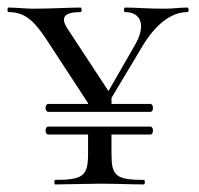

<svg xmlns="http://www.w3.org/2000/svg" viewBox="-25 -488 526 508"><path d="M373 -153H103C93 -153 93 -132 103 -132H208V-81C208 -23 195 -12 121 -12C118 -12 118 0 121 0L239 -2C286 -2 323 0 356 0C359 0 359 -12 356 -12C281 -12 270 -23 270 -81V-132H373C382 -132 382 -153 373 -153ZM373 -213H270V-229L352 -366C387 -424 428 -456 471 -456C475 -456 475 -468 471 -468C448 -468 436 -465 409 -465C361 -465 338 -468 306 -468C302 -468 302 -456 306 -456C348 -456 363 -421 331 -367L262 -247L153 -413C133 -444 148 -456 188 -456C192 -456 192 -468 188 -468C158 -468 110 -465 62 -465C43 -465 17 -468 -3 -468C-6 -468 -6 -456 -3 -456C39 -456 63 -436 97 -385L208 -215V-213H103C93 -213 93 -192 103 -192H373C382 -192 382 -213 373 -213Z"/></svg>

Font: Cormorant Garamond
Style: Regular
Weight: 400
Designer: Christian Thalmann (Catharsis Fonts)
Foundry: Catharsis Fonts
Version: Version 4.002;Glyphs 3.4 (3410)